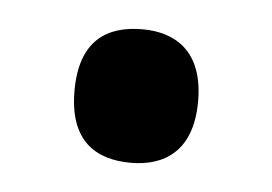

<svg xmlns="http://www.w3.org/2000/svg" viewBox="-28 -172 300 212"><g transform="rotate(5 122.5 -66.0)"><path d="M123 8C159 8 191 -10 191 -66C191 -122 159 -140 123 -140C84 -140 54 -122 54 -66C54 -10 84 8 123 8Z"/></g></svg>

Font: Noto Serif Myanmar ExtraCondensed
Style: Bold
Weight: 700
Width: 2
Designer: Ben Mitchell and the Monotype Design Team
Foundry: Monotype Imaging Inc.
Version: Version 2.106